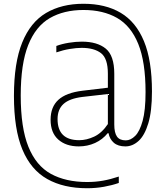

<svg xmlns="http://www.w3.org/2000/svg" viewBox="-20 -769 880 1019"><path d="M442.5 230Q317.5 230 230.8 181.2Q144 132.5 99 25Q54 -82.5 54 -260Q54 -435.5 97.8 -543.2Q141.5 -651 224.2 -700Q307 -749 423 -749Q539.5 -749 620.5 -701Q701.5 -653 744 -550.5Q786.5 -448 786.5 -283.5Q786.5 -178.5 767 -114.2Q747.5 -50 715.5 -21Q683.5 8 645.5 8Q606.5 8 584.2 -11.2Q562 -30.5 556 -62H551.5Q524.5 -28.5 484.5 -10.2Q444.5 8 398 8Q330.5 8 289.5 -28.2Q248.5 -64.5 248.5 -133.5Q248.5 -201.5 289.8 -239.2Q331 -277 418 -287.5L552.5 -303.5V-378Q552.5 -459 516 -487Q479.5 -515 413.5 -515Q386 -515 350.8 -509.2Q315.5 -503.5 279 -491V-525Q308 -536 345 -542Q382 -548 414 -548Q496 -548 541.2 -511Q586.5 -474 586.5 -377.5V-108Q586.5 -64.5 600.8 -44.2Q615 -24 647.5 -24Q673.5 -24 697.5 -47.8Q721.5 -71.5 737 -127.5Q752.5 -183.5 752.5 -280Q752.5 -440 713.8 -535.8Q675 -631.5 601.2 -673.8Q527.5 -716 423 -716Q319 -716 244.2 -672.8Q169.5 -629.5 129.8 -530Q90 -430.5 90 -262Q90 -90.5 130.8 10Q171.5 110.5 250.2 153.8Q329 197 442.5 197Q486.5 197 527 189.8Q567.5 182.5 610.5 168V202Q575 214.5 532 222.2Q489 230 442.5 230ZM285.5 -137Q285.5 -25 400.5 -25Q439.5 -25 480 -44Q520.5 -63 552.5 -110.5V-270L417 -254.5Q348.5 -246 317 -217.2Q285.5 -188.5 285.5 -137Z"/></svg>

Font: Encode Sans SmCnd Th
Style: Regular
Weight: 100
Width: 4
Designer: Multiple Designers
Foundry: Impallari Type
Version: Version 3.002; ttfautohint (v1.8.3) -l 8 -r 50 -G 200 -x 14 